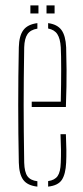

<svg xmlns="http://www.w3.org/2000/svg" viewBox="-20 -690 310 714"><path d="M50 -85Q45.5 -299.5 50 -514Q51 -557 67 -578.2Q83 -599.5 119 -604V-583.5Q93.5 -579.5 82.2 -563Q71 -546.5 70 -514Q69 -450.5 68.5 -399.2Q68 -348 68 -300.2Q68 -252.5 68.5 -200.8Q69 -149 70 -85Q71 -50 82.2 -34.5Q93.5 -19 119 -16V4Q82 0 66.5 -21.2Q51 -42.5 50 -85ZM98 -292V-312H206Q207.5 -379 207.5 -432.2Q207.5 -485.5 206 -514Q204 -546.5 193.2 -563Q182.5 -579.5 159 -584V-604Q193 -599.5 208.5 -578.5Q224 -557.5 226 -514Q227 -487 227.5 -430.8Q228 -374.5 225 -292ZM159 4V-16.5Q183.5 -20 194.2 -35.2Q205 -50.5 206 -85Q207 -107.5 206.8 -133.2Q206.5 -159 205 -191H225Q226.5 -159 226.8 -133Q227 -107 226 -85Q224 -42.5 210 -21.2Q196 0 159 4ZM153 -640V-670H183V-640ZM93 -640V-670H123V-640Z"/></svg>

Font: Big Shoulders Stencil Display Thin
Style: Regular
Weight: 100
Designer: Patric King
Foundry: XO Type Co
Version: Version 1.000